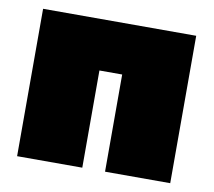

<svg xmlns="http://www.w3.org/2000/svg" viewBox="-62 -573 717 644"><g transform="rotate(10 296.0 -251.0)"><path d="M35 0V-502H556.5V0H334.5V-331H257V0Z"/></g></svg>

Font: Commissioner Black
Style: Regular
Weight: 900
Designer: Kostas Bartsokas
Foundry: Kostas Bartsokas
Version: Version 1.000; ttfautohint (v1.8.3)